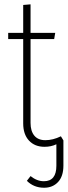

<svg xmlns="http://www.w3.org/2000/svg" viewBox="-20 -673 315 893"><path d="M263.2 -39.1 274.9 -20V97.2Q274.9 147 250 173.6Q225.1 200.2 185.1 200.2Q137.2 200.2 105 168L122.1 146Q151.9 169.9 184.1 169.9Q242.2 169.9 242.2 98.1V-2Q217.8 9.8 187 9.8Q141.6 9.8 114.7 -19.3Q87.9 -48.3 87.9 -99.1V-491.2H18.1V-520H87.9V-649.9L122.1 -652.8V-520H236.8L231.9 -491.2H122.1V-101.1Q122.1 -63.5 139.6 -42.2Q157.2 -21 190.9 -21Q226.1 -21 263.2 -39.1Z"/></svg>

Font: Fira Sans Compressed UltraLight
Style: Regular
Weight: 200
Width: 1
Designer: Carrois Corporate & Edenspiekermann AG
Foundry: Carrois Corporate GbR & Edenspiekermann AG
Version: Version 4.203;PS 004.203;hotconv 1.0.88;makeotf.lib2.5.64775